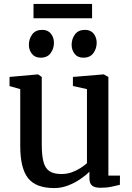

<svg xmlns="http://www.w3.org/2000/svg" viewBox="-20 -946 671 977"><path d="M491 9.5Q462.5 9.5 448.8 -1.5Q435 -12.5 435 -39V-72.5Q416.5 -53.5 388 -34.2Q359.5 -15 325.8 -2Q292 11 256.5 11Q162.5 11 122.8 -39.5Q83 -90 83 -204V-492.5L28.5 -508V-554.5L172.5 -567.5H173.5L192.5 -554.5V-210.5Q192.5 -156.5 201 -123.5Q209.5 -90.5 231 -75.5Q252.5 -60.5 292.5 -60.5Q321 -60.5 345.8 -69.5Q370.5 -78.5 390 -91.2Q409.5 -104 422.5 -115.5V-492.5L351 -508.5V-554.5L506.5 -567.5H508L531.5 -554.5V-52.5H590.5L590 -5.5Q572.5 -1.5 547.8 4Q523 9.5 491 9.5ZM186.5 -652.5Q158 -652.5 142.5 -672Q127 -691.5 127 -718Q127 -748 144 -771Q161 -794 194 -794H195Q224 -794 239.2 -774.5Q254.5 -755 254.5 -728.5Q254.5 -699 237.8 -675.8Q221 -652.5 187.5 -652.5ZM403.5 -652.5Q375 -652.5 359.8 -672Q344.5 -691.5 344.5 -718Q344.5 -748 361.5 -771Q378.5 -794 411.5 -794H412.5Q441.5 -794 456.8 -774.5Q472 -755 472 -728.5Q472 -699 455.2 -675.8Q438.5 -652.5 404.5 -652.5ZM448.5 -926V-853H150.5V-926Z"/></svg>

Font: Merriweather Medium
Style: Regular
Weight: 500
Version: Version 2.100